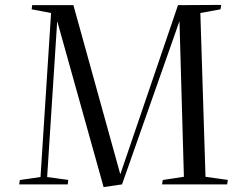

<svg xmlns="http://www.w3.org/2000/svg" viewBox="-20 -751 972 782"><path d="M711 -665 477 0 402 11 213 -665 172 -30 258 -18 256 0H58L61 -18L145 -30L188 -698L109 -713L111 -730H279L470 -41L705 -730L881 -731L878 -713L796 -698L817 -31L908 -18L905 0H640L643 -18L729 -31Z"/></svg>

Font: Literata 72pt
Style: Italic
Weight: 400
Italic angle: -2°
Designer: Latin by Veronika Burian and Jose Scaglione. Greek by Irene Vlachou. Cyrillic by Vera Evstafieva
Foundry: TypeTogether
Version: Version 3.002